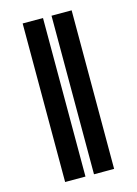

<svg xmlns="http://www.w3.org/2000/svg" viewBox="-112 -784 606 848"><g transform="rotate(-15 191.0 -359.5)"><path d="M78 3V-722H171V3ZM210 3V-722H302V3Z"/></g></svg>

Font: Sinter Bold
Style: Regular
Weight: 700
Foundry: Adobe & rsms
Version: Version 1.000